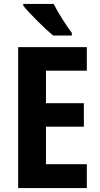

<svg xmlns="http://www.w3.org/2000/svg" viewBox="-20 -953 507 973"><path d="M252 -933H98V-924C127 -887 209 -806 249 -773H344V-786C319 -819 273 -890 252 -933ZM420 0V-121H213V-311H405V-430H213V-595H420V-714H72V0Z"/></svg>

Font: Noto Sans Armenian Condensed
Style: Regular
Weight: 400
Width: 3
Designer: Monotype Design Team
Foundry: Monotype Imaging Inc.
Version: Version 2.008